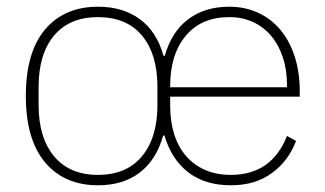

<svg xmlns="http://www.w3.org/2000/svg" viewBox="-20 -540 969 572"><path d="M272 -19Q357 -19 403 -74.5Q449 -130 449 -227V-281Q449 -379 403 -434Q357 -489 272 -489Q187 -489 141 -434Q95 -379 95 -281V-227Q95 -130 141 -74.5Q187 -19 272 -19ZM835 -280V-286Q835 -332 822.5 -369.5Q810 -407 787.5 -433.5Q765 -460 733.5 -474.5Q702 -489 663 -489Q580 -489 533.5 -433.5Q487 -378 487 -284V-280ZM668 12Q591 12 541 -26.5Q491 -65 470 -136H466Q446 -64 396.5 -26Q347 12 272 12Q172 12 114.5 -56Q57 -124 57 -254Q57 -385 114.5 -452.5Q172 -520 272 -520Q346 -520 396.5 -483Q447 -446 467 -374H471Q491 -445 540.5 -482.5Q590 -520 663 -520Q710 -520 749 -502Q788 -484 815.5 -451Q843 -418 858 -371.5Q873 -325 873 -268V-252H487V-225Q487 -178 499 -140Q511 -102 534.5 -75Q558 -48 591.5 -33.5Q625 -19 668 -19Q789 -19 835 -135L862 -120Q839 -60 789.5 -24Q740 12 668 12Z"/></svg>

Font: IBM Plex Sans Arabic ExtraLight
Style: Regular
Weight: 200
Designer: Mike Abbink, Paul van der Laan, Pieter van Rosmalen, Wael Morcos, Khajak Apelian
Foundry: Bold Monday
Version: Version 1.1